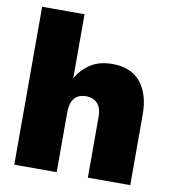

<svg xmlns="http://www.w3.org/2000/svg" viewBox="-82 -799 781 871"><g transform="rotate(10 309.0 -364.0)"><path d="M237.3 -273.4V0H42V-727.5H237.3V-433.6Q263.2 -476.6 303 -502Q342.8 -527.3 402.3 -527.3Q488.3 -527.3 532.2 -472.9Q576.2 -418.5 576.2 -325.2V0H380.9V-281.2Q380.9 -320.3 362.3 -341.3Q343.8 -362.3 309.1 -362.3Q237.3 -362.3 237.3 -273.4Z"/></g></svg>

Font: Inter Display Black
Style: Regular
Weight: 900
Designer: Rasmus Andersson
Foundry: rsms
Version: Version 4.000;git-a52131595